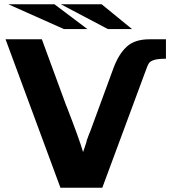

<svg xmlns="http://www.w3.org/2000/svg" viewBox="-20 -879 834 899"><path d="M19 -859H235L389 -743H279ZM265 -859H456L598 -743H485ZM6 -695H176L291 -382V-383Q352 -226 369 -167Q371 -174 377 -190.5Q383 -207 386 -218H385Q388 -228 395 -245.5Q402 -263 404 -268L512 -562Q536 -626 573.5 -660.5Q611 -695 679 -695H757V-604Q720 -604 702.5 -598.5Q685 -593 678.5 -584.5Q672 -576 664 -553L459 0H263Z"/></svg>

Font: Coval
Style: Black
Weight: 1000
Foundry: Context Ltd
Version: Version 001.000